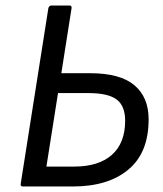

<svg xmlns="http://www.w3.org/2000/svg" viewBox="-20 -675 590 695"><path d="M63 0Q53 0 55 -10L155 -645Q157 -655 167 -655H231Q241 -655 239 -645L202 -410H306Q415 -410 466.5 -366.5Q518 -323 518 -243Q518 -122 444.5 -61Q371 0 244 0ZM148 -72H248Q337 -72 385 -114.5Q433 -157 433 -238Q433 -292 402 -315Q371 -338 301 -338H190Z"/></svg>

Font: Sofia Sans Hairline
Style: Italic
Weight: 1
Italic angle: -9°
Designer: Botio Nikoltchev, Ani Petrova
Foundry: lettersoup
Version: Version 4.102